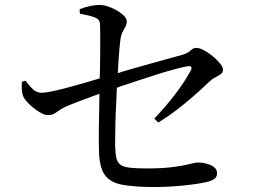

<svg xmlns="http://www.w3.org/2000/svg" viewBox="-20 -776 1040 774"><path d="M605 -22Q524 -22 474 -31Q424 -40 402 -71.5Q380 -103 379 -170Q378 -208 378.5 -255Q379 -302 380 -348Q381 -375 381 -398Q369 -394 356 -389Q326 -378 297 -367Q268 -356 245 -346Q226 -337 215.5 -329Q205 -321 196 -316.5Q187 -312 172 -312Q159 -312 138.5 -324.5Q118 -337 99.5 -354.5Q81 -372 74 -387Q69 -399 68 -414.5Q67 -430 68 -446L83 -451Q98 -430 113 -416Q128 -402 148 -402Q163 -402 195.5 -409Q228 -416 268 -427Q308 -438 345 -449Q366 -455 382 -460Q382 -478 383 -497Q384 -533 384 -569V-634Q384 -663 383 -680Q382 -699 360.5 -706.5Q339 -714 302 -721L301 -739Q324 -748 345 -752Q366 -756 382 -756Q403 -756 428.5 -745Q454 -734 472.5 -719Q491 -704 491 -691Q491 -678 486 -669Q481 -660 475 -649Q469 -638 466 -621Q463 -600 460 -561Q457 -526 455 -481Q465 -484 476 -488Q518 -500 563.5 -513Q609 -526 649.5 -537Q690 -548 715 -555Q738 -562 748.5 -572.5Q759 -583 771 -583Q784 -583 802 -573.5Q820 -564 837.5 -549.5Q855 -535 867 -520.5Q879 -506 879 -495Q879 -484 869.5 -477Q860 -470 847 -463.5Q834 -457 823 -446Q799 -423 767 -394.5Q735 -366 697.5 -337Q660 -308 618 -282L602 -298Q649 -347 688 -398.5Q727 -450 749 -492Q754 -501 751 -506Q748 -511 737 -509Q719 -506 686.5 -497.5Q654 -489 616 -477Q578 -465 539 -452Q500 -439 466 -428Q458 -425 451 -422Q450 -397 449 -372Q446 -320 445 -272.5Q444 -225 444 -189Q445 -158 449 -139.5Q453 -121 465.5 -112Q478 -103 503.5 -100Q529 -97 571 -97Q638 -97 680.5 -103Q723 -109 746 -115Q769 -121 778 -121Q794 -121 812 -116.5Q830 -112 842.5 -102.5Q855 -93 855 -78Q855 -61 841.5 -53Q828 -45 808 -41Q785 -36 749.5 -31.5Q714 -27 676 -24.5Q638 -22 605 -22Z"/></svg>

Font: Noto Serif HK ExtraLight Medium
Style: Regular
Weight: 500
Version: Version 2.002-H1;hotconv 1.1.0;makeotfexe 2.6.0